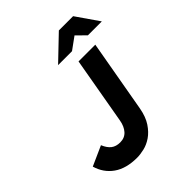

<svg xmlns="http://www.w3.org/2000/svg" viewBox="-254 -1085 1248 1248"><g transform="rotate(-45 370.0 -460.5)"><path d="M550 -838 466 -777H338L501 -933H632L740 -777H612ZM276 12Q176 12 114.5 -31.5Q53 -75 31 -151L167 -212Q183 -173 207 -154.5Q231 -136 269 -136Q310 -136 335 -164Q360 -192 368 -239L449 -700H603L515 -202Q503 -136 475 -94Q447 -52 412.5 -28.5Q378 -5 341.5 3.5Q305 12 276 12Z"/></g></svg>

Font: Overpass Heavy
Style: Italic
Weight: 900
Italic angle: -10°
Designer: Delve Withrington, Dave Bailey
Foundry: Delve Fonts
Version: Version 3.000;DELV;Overpass